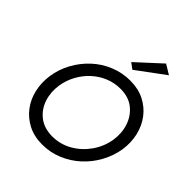

<svg xmlns="http://www.w3.org/2000/svg" viewBox="-259 -1117 1285 1285"><g transform="rotate(45 383.5 -475.0)"><path d="M631 -918 432 -771 390 -802 562 -960ZM71 -350Q82 -424 117.5 -489Q153 -554 207 -604Q261 -654 329.5 -682Q398 -710 474 -710Q550 -710 608 -680.5Q666 -651 704 -600.5Q742 -550 757 -485.5Q772 -421 762 -350Q750 -277 714.5 -211.5Q679 -146 625 -96.5Q571 -47 503 -18.5Q435 10 358 10Q282 10 224 -20Q166 -50 128 -100.5Q90 -151 75.5 -215.5Q61 -280 71 -350ZM160 -350Q149 -280 169.5 -217.5Q190 -155 240 -116Q290 -77 366 -76Q444 -76 509 -113.5Q574 -151 617.5 -213.5Q661 -276 673 -350Q684 -421 663 -483.5Q642 -546 592.5 -585.5Q543 -625 466 -625Q408 -625 356.5 -603.5Q305 -582 264 -544Q223 -506 196 -456Q169 -406 160 -350Z"/></g></svg>

Font: Von Book
Style: Italic
Weight: 400
Version: Version 4.000; ttfautohint (v1.8.4.7-5d5b)